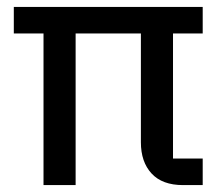

<svg xmlns="http://www.w3.org/2000/svg" viewBox="-20 -536 640 556"><path d="M106 0V-439H20V-516H567V-439H481V-77H567V0H510Q450 0 419 -33.5Q388 -67 388 -124V-439H199V0Z"/></svg>

Font: IBM Plex Mono Text
Style: Regular
Weight: 450
Designer: Mike Abbink, Paul van der Laan, Pieter van Rosmalen
Foundry: Bold Monday
Version: Version 2.000